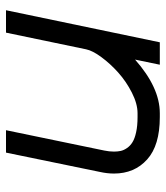

<svg xmlns="http://www.w3.org/2000/svg" viewBox="24 -564 553 640"><g transform="rotate(-90 300.0 -243.5)"><path d="M118.7 -171.9Q115.2 -155.3 115.2 -139.6Q115.2 -127.4 117.4 -117.2Q119.6 -106.9 127 -96.2Q134.3 -85.4 146.5 -77.9Q158.7 -70.3 179.9 -65.7Q201.2 -61 230 -61H243.2Q274.4 -61 311.5 -79.8Q348.6 -98.6 378.4 -125.2Q408.2 -151.9 429.9 -181.4Q451.7 -210.9 456.1 -232.4L511.7 -499.5H586.4L479.5 13.2H404.8L421.9 -69.3Q328.6 13.2 243.2 13.2H230Q135.7 13.2 88.9 -29.1Q42 -71.3 42 -139.6Q42 -162.1 47.4 -186.5L111.8 -499.5H186.5Z"/></g></svg>

Font: Anka/Coder
Style: Italic
Weight: 400
Italic angle: -12°
Monospace: yes
Version: Version 001.100